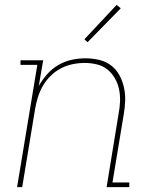

<svg xmlns="http://www.w3.org/2000/svg" viewBox="-20 -767 640 787"><path d="M50 0 133 -501H64V-520H157L139 -415Q154 -441 174 -463.5Q194 -486 220 -501Q246 -516 274.5 -522Q303 -528 331 -528Q359 -528 386.5 -521.5Q414 -515 435 -499Q456 -483 469 -459.5Q482 -436 488 -409Q494 -382 493 -353.5Q492 -325 487 -297L441 -19H510V0H417L466 -300Q471 -325 472 -351Q473 -377 468 -401Q463 -425 451 -446Q439 -467 420.5 -482Q402 -497 377.5 -503Q353 -509 327 -509Q303 -509 278 -504Q253 -499 230 -487Q207 -475 188 -456.5Q169 -438 156 -415.5Q143 -393 135.5 -369Q128 -345 124 -321L71 0ZM339 -594 326 -606 458 -747 475 -733Z"/></svg>

Font: Iosevka HT Thin Extended
Style: Italic
Weight: 100
Width: 7
Italic angle: -9°
Monospace: yes
Designer: Belleve Invis
Foundry: Belleve Invis
Version: Version 32.3.0; ttfautohint (v1.8.4)